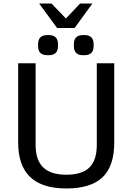

<svg xmlns="http://www.w3.org/2000/svg" viewBox="-20 -1059 749 1089"><path d="M83 -251V-700H182V-237Q182 -151 225 -109.5Q268 -68 356 -68Q445 -68 487 -109Q529 -150 529 -237V-700H628V-251Q628 -117 561.5 -53.5Q495 10 356 10Q219 10 151 -55Q83 -120 83 -251ZM196 -798V-808Q196 -860 248 -860H257Q309 -860 309 -808V-798Q309 -746 257 -746H248Q196 -746 196 -798ZM399 -798V-808Q399 -860 450 -860H460Q511 -860 511 -808V-798Q511 -746 460 -746H450Q399 -746 399 -798ZM202 -1039H272L354 -954L434 -1039H504L403 -900H304Z"/></svg>

Font: Krub Medium
Style: Regular
Weight: 500
Designer: Ekaluck Peanpanawate
Foundry: Cadson Demak Co.,Ltd.
Version: Version 1.000; ttfautohint (v1.6)